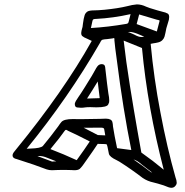

<svg xmlns="http://www.w3.org/2000/svg" viewBox="-20 -832 865 896"><path d="M386.2 -372.1 445.3 -374 436 -451.7Q413.1 -413.6 386.2 -372.1ZM357.9 -329.1Q351.1 -329.1 339.8 -330.6Q329.1 -332 329.1 -346.7V-348.1Q331.1 -358.9 346.7 -380.4Q355 -391.6 376 -425.3Q416.5 -489.7 424.3 -505.9Q428.7 -514.6 434.6 -522.5Q442.4 -532.7 454.6 -532.7Q469.2 -532.7 470.7 -519Q481 -427.2 485.8 -395.5Q489.7 -376.5 489.7 -364.3Q489.7 -358.9 489.3 -355Q488.3 -352.1 485.4 -345.2Q480 -331.1 430.2 -331.1Q422.4 -331.1 415.3 -331.5Q408.2 -332 401.4 -332Q384.8 -332 376 -330.6Q367.2 -329.1 357.9 -329.1ZM711.9 -685.1 725.1 -735.8Q723.1 -738.3 711.4 -740.2Q704.1 -741.7 629.4 -764.6L617.7 -719.7ZM744.1 -40Q668.5 -330.6 642.6 -607.9L557.1 -642.6Q567.4 -549.8 586.2 -432.4Q605 -314.9 621.1 -223.9Q637.2 -132.8 639.6 -120.1Q693.8 -82 744.1 -40ZM689.9 -26.9 640.1 -65.4Q620.6 -83 603 -87.9Q644.5 -59.6 683.6 -28.8ZM592.8 -131.8Q554.2 -322.3 525.4 -550.3Q516.6 -611.8 513.7 -646Q514.2 -648.4 514.2 -649.9Q514.2 -654.3 510.7 -654.3Q508.8 -654.3 505.4 -652.8Q473.6 -648.4 467.3 -648.4Q456.5 -647.5 453.1 -643.1Q449.7 -638.7 446.8 -632.3Q300.3 -377.9 104.5 -137.7Q111.3 -138.7 122.6 -138.7Q169.9 -140.1 180.2 -150.9Q217.8 -196.3 251.5 -242.2Q259.8 -254.9 266.6 -262.7Q278.3 -276.4 319.8 -276.4L354.5 -275.9Q438.5 -276.9 445.3 -277.3Q459.5 -278.3 474.1 -278.3Q500.5 -277.8 504.4 -262.7Q506.8 -253.9 507.3 -241.7Q513.7 -200.2 526.4 -140.6Q560.1 -136.7 592.8 -131.8ZM471.2 -200.2 468.3 -217.3Q467.3 -223.1 466.1 -229.7Q464.8 -236.3 451.2 -236.3Q436 -235.8 370.6 -235.8L436.5 -201.7ZM337.9 -84.5 345.2 -94.7Q373 -132.8 398.9 -171.9Q333.5 -205.6 299.3 -220.7Q295.9 -222.2 293.2 -224.1Q290.5 -226.1 287.6 -226.1Q285.2 -226.1 281.2 -220.7Q262.2 -192.9 215.3 -136.2Q277.8 -112.3 337.9 -84.5ZM222.7 -78.1 242.7 -79.1Q221.7 -87.9 200.2 -95.7Q180.7 -104 163.1 -104L154.8 -103.5Q185.5 -92.3 222.7 -78.1ZM404.3 -701.2Q482.9 -705.6 570.3 -720.7Q576.7 -722.2 578.4 -725.1Q580.1 -728 580.6 -731.4Q584.5 -749 589.4 -766.1Q509.3 -748 428.2 -743.7Q420.9 -743.7 417 -742.4Q413.1 -741.2 411.6 -734.9ZM640.1 -659.2Q646 -659.2 653.3 -660.6Q644.5 -664.1 635.3 -668.5Q602.5 -683.1 585.4 -683.1Q580.1 -683.1 575.7 -682.1Q583 -682.1 606.9 -670.4Q627 -659.2 640.1 -659.2ZM779.3 44.4Q769.5 44.4 744.1 33.2Q711.4 22.9 696.3 19.5Q668.5 13.7 646 -1.5Q593.3 -42 537.1 -77.6Q531.2 -81.1 523.4 -85Q492.2 -99.6 488.3 -113.8Q480.5 -157.7 477.3 -158.7Q474.1 -159.7 469.7 -159.7Q465.3 -159.7 436 -160.6Q420.9 -137.2 386.7 -88.9Q362.8 -53.2 351.6 -43.5Q343.3 -37.6 327.1 -37.6Q320.3 -37.6 314.2 -38.3Q308.1 -39.1 282.7 -39.1Q250.5 -39.1 222.2 -37.6Q209.5 -37.6 197.8 -41.5Q147 -61.5 58.6 -89.4Q38.6 -93.3 38.6 -106.4Q38.6 -108.4 39.1 -110.8Q41 -119.1 54.2 -133.8Q277.3 -406.7 408.2 -641.1L385.3 -651.9Q372.1 -656.7 362.8 -664.6Q358.9 -669.4 358.9 -677.7Q358.9 -682.6 360.4 -688.5Q361.3 -693.4 362.8 -697.8Q364.3 -702.1 365.2 -706.5Q366.2 -712.4 367.2 -722.4Q368.2 -732.4 370.6 -743.7Q371.6 -749 374.8 -760.3Q377.9 -771.5 389.2 -778.8Q398.4 -783.7 422.4 -783.7Q436.5 -783.7 468.8 -786.6Q532.2 -793 573.7 -803.2Q596.7 -809.6 618.7 -811.5Q640.1 -811.5 662.1 -800.8Q671.4 -796.9 679.2 -794.4Q696.8 -789.1 714.4 -783.7Q731.9 -778.3 737.8 -777.3Q752.9 -774.4 763.7 -768.1Q769.5 -763.2 769.5 -752.4Q769.5 -746.6 768.1 -739.7Q766.6 -733.4 756.3 -700.2L752 -678.7Q750.5 -670.9 748 -661.9Q745.6 -652.8 738 -645Q730.5 -637.2 719 -634.3Q707.5 -631.3 695.8 -629.9Q689 -628.9 683.1 -627.4Q698.2 -465.3 728.5 -308.1Q759.3 -144 799.3 -3.4Q804.2 8.3 804.7 21L804.2 24.9Q803.2 30.3 798.3 35.6Q791.5 44.4 779.3 44.4Z"/></svg>

Font: Third Street
Style: Regular
Weight: 400
Designer: GGBotNet
Foundry: GGBotNet
Version: 0.90